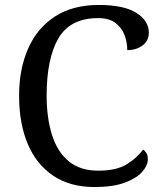

<svg xmlns="http://www.w3.org/2000/svg" viewBox="-20 -744 654 774"><path d="M361 10Q262 10 194 -36Q126 -82 91.5 -164.5Q57 -247 57 -358Q57 -466 93.5 -548.5Q130 -631 201.5 -677.5Q273 -724 378 -724Q480 -724 530 -692Q580 -660 580 -612Q580 -580 555 -561Q530 -542 493 -542Q493 -573 482 -602.5Q471 -632 445.5 -651.5Q420 -671 376 -671Q263 -671 215.5 -589.5Q168 -508 168 -358Q168 -269 189.5 -200.5Q211 -132 257 -94Q303 -56 376 -56Q449 -56 490.5 -81.5Q532 -107 557 -141Q565 -136 570.5 -126.5Q576 -117 576 -102Q576 -77 553 -51Q530 -25 482.5 -7.5Q435 10 361 10Z"/></svg>

Font: Noto Serif Ahom
Style: Regular
Weight: 400
Designer: Monotype Design Team
Foundry: Monotype Imaging Inc.
Version: Version 2.007; ttfautohint (v1.8.4.7-5d5b)